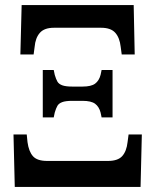

<svg xmlns="http://www.w3.org/2000/svg" viewBox="-20 -734 609 754"><path d="M65 -714H505L509 -520H458L454 -550Q450 -586 432.5 -605.5Q415 -625 377 -625H192Q154 -625 136.5 -605Q119 -585 116 -550L112 -520H60ZM148 -459H191L195 -440Q200 -423 205.5 -413.5Q211 -404 224.5 -399Q238 -394 264 -394H304Q338 -394 353.5 -405.5Q369 -417 375 -440L379 -459H422V-273H379L375 -292Q369 -315 353.5 -326.5Q338 -338 304 -338H264Q238 -338 224.5 -333Q211 -328 205.5 -318.5Q200 -309 195 -292L191 -273H148ZM33 -206H85L88 -176Q93 -139 109.5 -120.5Q126 -102 165 -102H404Q443 -102 460 -121Q477 -140 481 -176L485 -206H537L532 0H38Z"/></svg>

Font: Noto Serif NarrowSemiBold
Style: Regular
Weight: 600
Width: 4
Designer: Monotype Design Team
Foundry: Monotype Imaging Inc.
Version: Version 1.001